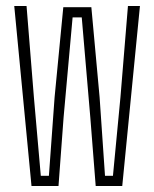

<svg xmlns="http://www.w3.org/2000/svg" viewBox="-20 -620 514 640"><path d="M85 0 27.5 -600H68.5L93 -296L116 -34H143L162 -296L191 -596H284.5L312 -296L330 -34H356.5L381.5 -296L406.5 -600H446.5L387.5 0H299L281 -229L252.5 -562H222L192 -229L175 0Z"/></svg>

Font: Big Shoulders Text Thin Thin
Style: Regular
Weight: 250
Version: Version 2.002